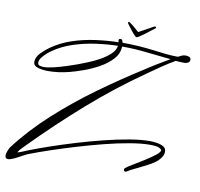

<svg xmlns="http://www.w3.org/2000/svg" viewBox="-84 -789 994 955"><g transform="rotate(10 412.5 -311.5)"><path d="M618 -698Q622 -700 623 -700Q627 -700 628.5 -696.5Q630 -693 627 -691Q621 -687 608.5 -677Q596 -667 582 -656.5Q568 -646 556.5 -638.5Q545 -631 541 -631Q537 -631 525 -644.5Q513 -658 502.5 -672.5Q492 -687 489 -691Q487 -693 487 -694Q487 -699 492 -699Q495 -699 496 -698Q516 -684 527 -673.5Q538 -663 545 -658Q551 -661 565.5 -669Q580 -677 595.5 -685.5Q611 -694 618 -698ZM17 77Q2 77 2 60Q2 52 7 39Q12 26 16 19Q90 -79 188 -168Q286 -257 394 -335Q502 -413 605 -478Q635 -498 665.5 -516.5Q696 -535 727 -553Q663 -559 603.5 -566Q544 -573 479 -573Q478 -537 452 -508.5Q426 -480 388 -459Q350 -438 310.5 -424Q271 -410 243 -403Q189 -389 136 -389Q125 -389 107.5 -391Q90 -393 76 -400Q62 -407 62 -422Q62 -447 84 -469Q106 -491 125 -504Q172 -537 228 -555.5Q284 -574 343.5 -582Q403 -590 458 -591Q456 -597 456 -600Q456 -609 465 -609Q472 -609 474.5 -603Q477 -597 478 -592Q518 -592 557 -589.5Q596 -587 636 -582Q667 -578 698.5 -574.5Q730 -571 761 -571Q772 -577 780 -580.5Q788 -584 800 -584Q808 -584 816.5 -580.5Q825 -577 825 -567Q825 -557 816.5 -552Q808 -547 799 -547Q788 -547 776.5 -547.5Q765 -548 754 -549Q721 -530 688.5 -508Q656 -486 624 -463Q480 -363 348.5 -247.5Q217 -132 94 -7Q85 3 74 13.5Q63 24 57 36Q67 34 83.5 27Q100 20 110 16Q153 -1 211.5 -21Q270 -41 336 -61Q402 -81 468.5 -97.5Q535 -114 594 -124Q653 -134 698 -134Q711 -134 730 -131.5Q749 -129 764.5 -121Q780 -113 780 -94Q780 -78 768 -62Q756 -46 743 -37Q718 -20 689.5 -6.5Q661 7 634 21Q630 22 618.5 29.5Q607 37 604 37Q594 37 594 27Q594 24 598 20Q607 12 633 -3.5Q659 -19 688.5 -37.5Q718 -56 739 -72.5Q760 -89 760 -99Q760 -100 759.5 -100.5Q759 -101 759 -101Q749 -112 732 -114Q715 -116 700 -116Q659 -116 600 -106Q541 -96 474 -79Q407 -62 340.5 -42Q274 -22 216 -2.5Q158 17 117 33Q105 37 85.5 48Q66 59 47 68Q28 77 17 77ZM111 -405Q133 -405 163.5 -412.5Q194 -420 225 -430Q256 -440 278 -448Q296 -455 325 -466.5Q354 -478 383 -494Q412 -510 433.5 -530Q455 -550 458 -573Q406 -572 348 -564Q290 -556 235 -538Q180 -520 136 -489Q127 -483 114.5 -472Q102 -461 92 -448Q82 -435 82 -422Q82 -411 92 -408Q102 -405 111 -405Z"/></g></svg>

Font: Sassy Frass
Style: Regular
Weight: 400
Designer: Robert E. Leuschke
Foundry: Robert E. Leuschke
Version: Version 1.010; ttfautohint (v1.8.3)